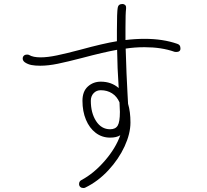

<svg xmlns="http://www.w3.org/2000/svg" viewBox="-20 -864 1040 964"><path d="M886 -620Q886 -603 864 -603Q859 -603 856 -604Q791 -627 706 -627Q656 -627 611 -620Q615 -483 620 -398L623 -343Q635 -303 635 -249Q635 -193 605.5 -129Q576 -65 524 -9Q472 47 408 78Q405 80 398 80Q389 80 383 74.5Q377 69 377 60Q377 46 389 40Q451 7 506 -56.5Q561 -120 584 -185Q565 -173 533 -173Q492 -173 460.5 -197Q429 -221 411.5 -263Q394 -305 394 -358Q394 -405 421 -429.5Q448 -454 486 -454Q539 -454 576 -422Q569 -524 568 -614Q501 -602 392 -573Q319 -554 270.5 -544Q222 -534 182 -534Q156 -534 138 -537.5Q120 -541 105 -551Q94 -559 94 -570Q94 -579 100 -584.5Q106 -590 115 -590Q123 -590 126 -588Q146 -576 184 -576Q219 -576 266.5 -586Q314 -596 382 -614Q499 -646 567 -657V-711Q567 -803 571 -825Q574 -844 595 -844Q602 -844 607.5 -839.5Q613 -835 613 -827V-820Q610 -798 610 -724V-663Q658 -669 707 -669Q798 -669 870 -644Q879 -641 882.5 -635.5Q886 -630 886 -620ZM582 -302Q582 -314 580 -350Q567 -380 542.5 -395.5Q518 -411 486 -411Q464 -411 450 -396Q436 -381 436 -358Q436 -297 462.5 -256Q489 -215 533 -215Q560 -215 571 -233.5Q582 -252 582 -302Z"/></svg>

Font: Tsukimi Rounded Light
Style: Regular
Weight: 300
Designer: Takashi Funayama
Foundry: Takashi Funayama
Version: Version 1.032; ttfautohint (v1.8.3)